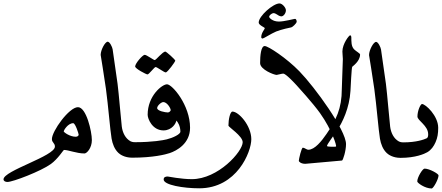

<svg xmlns="http://www.w3.org/2000/svg" viewBox="-20 -896 2512 1091"><path d="M0 123C0 73.5 292 -8.8 292 -63C292 -84.3 275 -84.7 275 -106C275 -150.8 372.4 -287 423 -287C470.5 -287 502 -148.7 502 -100C502 -55 473.6 -24 460 -24C414.6 -24 370 -44 343 -44C340.5 -44 309.4 6.7 269 36C213.4 76.3 53.5 138 22 138C10.9 138 0 132.9 0 123ZM342 -150C342 -144 377.8 -119 410 -119C418.6 -119 427 -123.3 427 -131C427 -136 408.1 -196 396 -196C365.5 -196 342 -154.7 342 -150Z M552 -584C552 -612 577.1 -659 592 -659C603.7 -659 618 -628.7 620 -616C620.9 -610.3 644.8 -443.6 648 -420C655.1 -366.6 668.1 -206.7 672 -177C676.4 -142.9 691.8 -109.5 722 -93C724.8 -91.5 733 -88 747 -88C752 -88 752 -88 744 -44C736 0 736 0 731 0C687.3 0 661.6 -18.9 653 -27C630.4 -48.3 619.3 -78.4 614 -109C606 -155.5 594.8 -297.2 582 -391C573.2 -455.7 552 -582.9 552 -584Z M748 -518.4C748 -535.6 790.6 -584.5 802.2 -584.5C812.7 -584.5 852.9 -554.6 859.1 -554.6C866.8 -554.6 903.8 -602.9 919.7 -602.9C924.5 -602.9 976.1 -558 976.1 -550.7C976.1 -546.6 932.4 -484.5 921.6 -484.5C912.6 -484.5 872.2 -515.1 864.4 -515.1C856.8 -515.1 827 -473.1 817.9 -473.1C811.1 -473.1 748 -505.6 748 -518.4Z M944 -26C920.6 -18.2 850.3 0 731 0C726 0 726 0 734 -44C742 -88 742 -88 747 -88C847.8 -88 907.2 -99.2 927 -104C961.6 -112.4 1005 -132.6 1005 -148C1005 -179.1 990.6 -202.7 982 -211C980.5 -195.6 957.1 -155 909 -155C846.1 -155 819 -220.3 819 -244C819 -351.6 901 -417 929 -417C958.6 -417 1060 -298.7 1060 -170C1060 -80 984 -39.3 944 -26ZM873 -282C873 -265.2 920 -257 934 -257C942.3 -257 950 -266.2 950 -270C950 -281.4 929 -316 908 -316C896 -316 873 -295.4 873 -282Z M1278 -182C1278 -217.9 1287.7 -262 1301 -262C1336.4 -262 1408 -181.7 1408 -105C1408 -32.8 1326 174 1112 174C1022.7 174 910 155.3 910 124C910 109.8 921.3 107 933 107C936.7 107 1008.6 122 1070 122C1219.2 122 1359 -34.7 1359 -88C1359 -122.9 1278 -174.5 1278 -182Z M1484.5 -736C1484.5 -740.6 1450 -752.6 1450 -767.9C1450 -804.6 1531.9 -876.5 1568.2 -876.5C1583.7 -876.5 1604.6 -852.8 1604.6 -837.6C1604.6 -819.4 1590 -803 1578.9 -803C1568.8 -803 1557.8 -811 1553.1 -814.1C1549.5 -816.5 1541.1 -821.5 1534.1 -821.5C1525.9 -821.5 1509.4 -809.8 1509.4 -800.4C1509.4 -794.4 1529.4 -773.5 1564.5 -773.5C1595.7 -773.5 1650.1 -788.8 1656.3 -788.8C1663 -788.8 1665.9 -778.9 1665.9 -773.2C1665.9 -762.7 1639.9 -740.5 1635.2 -740.5C1633 -740.5 1577 -728.4 1549.3 -717C1522.1 -705.7 1477.8 -677 1472.4 -677C1468 -677 1464.4 -680.4 1464.4 -684.6C1464.4 -710 1484.5 -729.3 1484.5 -736Z M1838 -66.4C1838 -60.9 1887.1 -61.5 1889.5 -63.2C1894 -66.5 1867.1 -156.8 1798.3 -253.5C1758.3 -309.6 1671.1 -405.1 1665.4 -411.3C1652.2 -425.8 1603.6 -477.8 1589.5 -477.8C1581 -477.8 1556.3 -470.3 1552.1 -470.3C1537 -470.3 1458 -500.9 1458 -537.3C1458 -580.6 1463 -634.4 1484.1 -634.4C1504.4 -634.4 1609.3 -564.9 1681.1 -491C1770 -399.5 1946.2 -156.5 1946.2 -77.2C1946.2 -38.3 1929 15.2 1923.4 16.2C1920.9 16.7 1718.1 34.8 1714.8 34.8C1709.8 34.8 1709.8 34.8 1773.9 -18.3C1838 -71.4 1838 -71.4 1838 -66.4Z M1732 -45.1C1768.3 -45.1 1807.6 -94.2 1835.5 -135.1C1889.2 -213.4 1922.3 -278.1 1922.3 -390.5C1922.3 -407.6 1928.2 -546.1 1928.2 -560.6C1928.2 -568.6 1925.6 -593.2 1925.6 -603.2C1925.6 -647 1963.4 -695.3 1969.2 -695.3C1974.2 -695.3 1976.1 -689.5 1976.3 -683.8C1976.8 -659.5 1975.3 -633.1 1992.2 -615.6C2003.1 -604.4 2026.1 -592.7 2026.1 -586.4C2026.1 -547.7 1983.7 -519.6 1981.5 -516.6C1977.5 -510.9 1972.7 -401 1971.4 -378.8C1965.6 -281.9 1926 -201.1 1896 -155.4C1874.6 -122.7 1838 -76.3 1838 -66.4C1838 -61.4 1838 -61.4 1778.8 -13.3C1719.7 34.8 1719.7 34.8 1714.7 34.8C1691.4 34.8 1678 23.7 1678 17.2C1678 8.8 1692.7 -56.8 1701 -56.8C1710.2 -56.8 1722.2 -45.1 1732 -45.1C1732 -45.1 1732 -45.1 1732 -45.1Z M2077 -583C2077 -611 2102.1 -658 2117 -658C2128.7 -658 2143 -627.7 2145 -615C2145.9 -609.3 2169.8 -442.6 2173 -419C2180.1 -365.6 2193.1 -205.7 2197 -176C2201.4 -141.9 2216.8 -108.5 2247 -92C2249.8 -90.5 2258 -87 2272 -87C2277 -87 2277 -87 2269 -43C2261 1 2261 1 2256 1C2212.3 1 2186.6 -17.9 2178 -26C2155.4 -47.3 2144.3 -77.4 2139 -108C2131 -154.5 2119.8 -296.2 2107 -390C2098.2 -454.7 2077 -581.9 2077 -583Z M2351 135C2351 110.8 2381.4 62.1 2392.4 62.1C2420.1 62.1 2471.9 91.4 2471.9 100.5C2471.9 121.5 2442.9 175 2432.6 175C2394.7 175 2351 143.4 2351 135Z M2408 -31C2391.3 -21.4 2341.1 1 2256 1C2251 1 2251 1 2259 -43C2267 -87 2267 -87 2272 -87C2345.9 -87 2389.5 -103.1 2404 -110C2412.3 -113.9 2413 -124.8 2413 -133C2413 -182.8 2352 -210.3 2352 -234C2352 -266.7 2369.4 -305 2378 -305C2398 -305 2470 -237.9 2470 -170C2470 -137.8 2466.3 -113.7 2455 -88C2444.9 -64.8 2429.9 -43.6 2408 -31Z"/></svg>

Font: DigitalKhatt Madina Quranic
Style: Regular
Weight: 400
Designer: Amine Anane
Version: Version 0.1